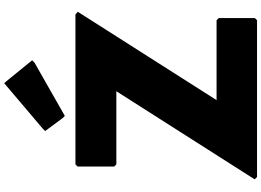

<svg xmlns="http://www.w3.org/2000/svg" viewBox="-180 -1020 1208 887"><g transform="rotate(-90 423.5 -577.0)"><path d="M800 -832H107L97 -822V-653L107 -643H445L38 -4L49 7H773L783 -3V-170L773 -180H404L812 -821ZM261 -972 321 -891 331 -881 577 -1021 588 -1032 492 -1150 482 -1161 271 -982Z"/></g></svg>

Font: Hussar Woodtype
Style: Ultra
Weight: 900
Foundry: Cannot Into Space Fonts
Version: Version 1.07